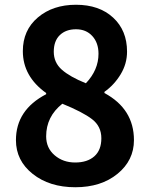

<svg xmlns="http://www.w3.org/2000/svg" viewBox="-20 -773 629 807"><path d="M47 -184Q47 -311 174 -377V-382Q76 -452 76 -558Q76 -646 139 -699.5Q202 -753 299.5 -753Q397 -753 455.5 -699Q514 -645 514 -556Q514 -505 487 -460.5Q460 -416 419 -387V-382Q543 -315 543 -184Q543 -99 474 -42.5Q405 14 296.5 14Q188 14 117.5 -42Q47 -98 47 -184ZM341 -423Q394 -479 394 -547Q394 -593 368 -621.5Q342 -650 299.5 -650Q257 -650 231.5 -625.5Q206 -601 206 -555.5Q206 -510 240 -480Q274 -450 341 -423ZM242 -337Q174 -283 174 -200Q174 -151 209.5 -120.5Q245 -90 296 -90Q347 -90 376.5 -116Q406 -142 406 -192Q406 -242 367 -272Q328 -302 242 -337Z"/></svg>

Font: Swei Fan Sans CJK TC
Style: Bold
Weight: 700
Version: Version 2.130